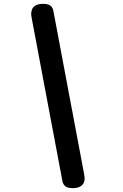

<svg xmlns="http://www.w3.org/2000/svg" viewBox="-20 -850 640 1000"><path d="M418 56Q420 66 420.5 74.5Q421 83 420 90Q416 110 400.5 120Q385 130 358 130Q334 130 321.5 121Q309 112 305 93L145 -756Q143 -766 142.5 -774.5Q142 -783 144 -790Q147 -811 163 -820.5Q179 -830 205 -830Q230 -830 242.5 -820.5Q255 -811 258 -793Z"/></svg>

Font: Maple Mono SemiBold
Style: Italic
Weight: 600
Italic angle: -10°
Monospace: yes
Designer: subframe7536
Version: Version 7.000